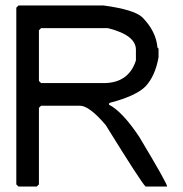

<svg xmlns="http://www.w3.org/2000/svg" viewBox="-20 -684 665 696"><path d="M46.9 -664.1H355.5Q465.8 -649.4 496.1 -621.1Q545.9 -570.3 550.8 -511.7L554.7 -507.8V-476.6Q543 -409.2 507.8 -371.1Q472.7 -335.9 378.9 -311.5L375 -308.6V-304.7Q423.8 -279.3 484.4 -188.5Q585.9 -19.5 585.9 -7.8H507.8Q493.2 -20.5 363.3 -230.5Q303.7 -300.8 269.5 -300.8H128.9L121.1 -293V-15.6L113.3 -7.8H46.9L39.1 -15.6V-656.2ZM121.1 -574.2V-390.6L128.9 -382.8H355.5Q446.3 -382.8 472.7 -464.8V-503.9Q472.7 -556.6 371.1 -582H128.9Z"/></svg>

Font: LaylaThuluth
Style: Regular
Weight: 400
Version: Version 2.0